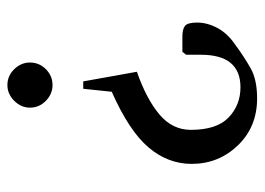

<svg xmlns="http://www.w3.org/2000/svg" viewBox="-118 -382 715 519"><g transform="rotate(-90 239.5 -122.5)"><path d="M269 -338Q245 -338 226.5 -356Q208 -374 208 -399Q208 -423 226.5 -441.5Q245 -460 269 -460Q294 -460 312 -441.5Q330 -423 330 -399Q330 -374 312 -356Q294 -338 269 -338ZM233 215Q156 215 106 163Q56 111 56 38Q56 -26 100.5 -78.5Q145 -131 251 -178L259 -255H279L305 -110Q231 -84 189.5 -49Q148 -14 148 36Q148 106 181.5 138Q215 170 263 170Q351 170 351 63V23L359 13H400Q420 13 429 20Q438 27 438 53Q438 80 423.5 107.5Q409 135 378 156Q344 181 313.5 198Q283 215 233 215Z"/></g></svg>

Font: Spectral
Style: Regular
Weight: 400
Designer: Jean-Baptiste Levee
Foundry: Production Type
Version: Version 1.002